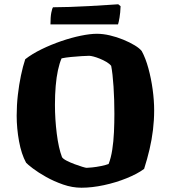

<svg xmlns="http://www.w3.org/2000/svg" viewBox="-20 -878 799 898"><path d="M361 0Q318 0 275 -15Q232 -30 195.5 -50.5Q159 -71 134 -90Q109 -109 102 -117Q80 -157 69 -217.5Q58 -278 58 -337Q58 -386 63.5 -434Q69 -482 78 -525Q87 -568 98 -601Q130 -626 174 -647.5Q218 -669 266 -685.5Q314 -702 358 -711Q402 -720 433 -720Q462 -720 494 -712.5Q526 -705 556.5 -692.5Q587 -680 610 -666Q633 -652 643 -639Q661 -606 674 -558.5Q687 -511 694 -459.5Q701 -408 701 -362Q701 -316 695.5 -270.5Q690 -225 679.5 -180Q669 -135 654 -88Q623 -65 572.5 -44.5Q522 -24 466 -12Q410 0 361 0ZM385 -93Q392 -93 411.5 -95Q431 -97 453 -101.5Q475 -106 488 -111Q499 -139 505 -177.5Q511 -216 513 -260Q515 -304 515 -346Q515 -412 511 -473Q507 -534 500 -570Q492 -580 477.5 -588.5Q463 -597 447 -603.5Q431 -610 417.5 -613.5Q404 -617 397 -617Q386 -617 362 -615.5Q338 -614 312 -611.5Q286 -609 268 -605Q258 -582 251 -549.5Q244 -517 240.5 -476Q237 -435 237 -388Q237 -321 245.5 -253Q254 -185 270 -143Q275 -135 291.5 -126.5Q308 -118 328 -110.5Q348 -103 364.5 -98Q381 -93 385 -93ZM216 -764Q216 -799 220 -819Q224 -839 228 -844Q261 -844 305.5 -845.5Q350 -847 396 -849.5Q442 -852 479 -854.5Q516 -857 533 -858L544 -849Q543 -819 539 -795.5Q535 -772 532 -764Z"/></svg>

Font: Texturina 12pt Black
Style: Regular
Weight: 900
Designer: Guillermo Torres Carreño
Foundry: Omnibus-Type
Version: Version 1.002